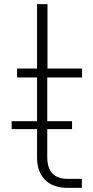

<svg xmlns="http://www.w3.org/2000/svg" viewBox="-20 -902 448 922"><path d="M305 -43H373V0H303Q234 0 196 -39Q158 -78 158 -144V-530H62V-573H158V-882H208V-573H374V-530H207V-148Q207 -43 305 -43ZM36 -320H326V-282H36Z"/></svg>

Font: Hilab Light
Style: Regular
Weight: 300
Designer: Cristianderson Lima
Foundry: Cristianderson
Version: Version 1.0